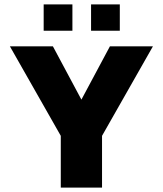

<svg xmlns="http://www.w3.org/2000/svg" viewBox="-20 -855 742 875"><path d="M179 -715V-835H310V-715ZM395 -715V-835H526V-715ZM257 0V-236L25 -644H221L351 -401L481 -644H677L445 -236V0Z"/></svg>

Font: Kanit
Style: Bold
Weight: 700
Designer: Katatrad Team
Foundry: CadsonDemak
Version: Version 2.000; ttfautohint (v1.8.3)